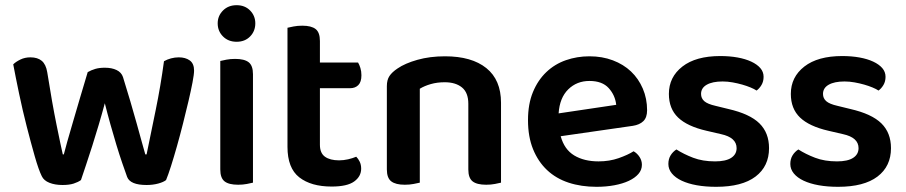

<svg xmlns="http://www.w3.org/2000/svg" viewBox="-20 -705 3492 740"><path d="M384 -307Q373 -266 360.5 -224Q348 -182 335.5 -142.5Q323 -103 311.5 -69Q300 -35 292 -11Q281 -3 264 2.5Q247 8 221 8Q192 8 170.5 -0.5Q149 -9 141 -26Q129 -50 114 -102.5Q99 -155 83 -217.5Q67 -280 53.5 -344.5Q40 -409 31 -457Q41 -467 58.5 -475.5Q76 -484 97 -484Q125 -484 141 -470.5Q157 -457 162 -427Q181 -307 198 -223.5Q215 -140 222 -110H226Q230 -127 239.5 -160Q249 -193 261.5 -236Q274 -279 288.5 -328Q303 -377 318 -427Q332 -435 347.5 -439.5Q363 -444 384 -444Q411 -444 429.5 -435Q448 -426 454 -408Q469 -360 482.5 -314Q496 -268 507 -228.5Q518 -189 526.5 -158Q535 -127 540 -110H545Q562 -193 580.5 -283Q599 -373 612 -469Q624 -476 639 -480Q654 -484 669 -484Q695 -484 711.5 -472Q728 -460 728 -433Q728 -419 722 -387.5Q716 -356 706.5 -315.5Q697 -275 685.5 -229.5Q674 -184 662 -141.5Q650 -99 639 -64.5Q628 -30 620 -11Q610 -3 589.5 2.5Q569 8 545 8Q482 8 470 -23Q462 -45 451 -77Q440 -109 428.5 -147Q417 -185 405.5 -226Q394 -267 384 -307Z M829 -470Q837 -472 852.5 -475Q868 -478 886 -478Q922 -478 938.5 -465Q955 -452 955 -419V-1Q947 1 931.5 4Q916 7 898 7Q862 7 845.5 -6Q829 -19 829 -52ZM819 -615Q819 -644 839.5 -664.5Q860 -685 892 -685Q924 -685 944 -664.5Q964 -644 964 -615Q964 -585 944 -564.5Q924 -544 892 -544Q860 -544 839.5 -564.5Q819 -585 819 -615Z M1213 -147Q1213 -115 1232.5 -101Q1252 -87 1287 -87Q1304 -87 1321.5 -91Q1339 -95 1353 -101Q1361 -93 1366.5 -81.5Q1372 -70 1372 -55Q1372 -25 1345 -5.5Q1318 14 1258 14Q1179 14 1133.5 -21.5Q1088 -57 1088 -139V-598Q1096 -600 1111.5 -603Q1127 -606 1145 -606Q1180 -606 1196.5 -593Q1213 -580 1213 -547V-464H1360Q1365 -456 1369 -443Q1373 -430 1373 -415Q1373 -389 1361 -377Q1349 -365 1329 -365H1213V-147Z M1785 -305Q1785 -348 1760.5 -368Q1736 -388 1694 -388Q1665 -388 1640.5 -381Q1616 -374 1598 -363V-1Q1589 1 1574 4Q1559 7 1540 7Q1505 7 1488 -6Q1471 -19 1471 -52V-373Q1471 -397 1481 -412Q1491 -427 1512 -441Q1541 -461 1589 -474.5Q1637 -488 1695 -488Q1798 -488 1854.5 -442.5Q1911 -397 1911 -309V-1Q1903 1 1887.5 4Q1872 7 1854 7Q1818 7 1801.5 -6Q1785 -19 1785 -52V-305Z M2141 -180Q2155 -129 2193 -106Q2231 -83 2287 -83Q2329 -83 2364.5 -95.5Q2400 -108 2422 -122Q2436 -114 2445 -100Q2454 -86 2454 -70Q2454 -50 2440.5 -34.5Q2427 -19 2403.5 -8Q2380 3 2348 9Q2316 15 2279 15Q2220 15 2171.5 -1Q2123 -17 2088.5 -49.5Q2054 -82 2034.5 -130Q2015 -178 2015 -242Q2015 -304 2034 -350Q2053 -396 2085.5 -427Q2118 -458 2161 -473Q2204 -488 2252 -488Q2301 -488 2342 -472.5Q2383 -457 2412 -429.5Q2441 -402 2457.5 -363.5Q2474 -325 2474 -280Q2474 -252 2459.5 -238Q2445 -224 2419 -220ZM2252 -393Q2203 -393 2170 -360.5Q2137 -328 2133 -268L2355 -301Q2351 -338 2326 -365.5Q2301 -393 2252 -393Z M2944 -134Q2944 -64 2892 -24.5Q2840 15 2740 15Q2699 15 2665.5 9Q2632 3 2607.5 -8.5Q2583 -20 2569.5 -36.5Q2556 -53 2556 -73Q2556 -92 2564.5 -106Q2573 -120 2587 -129Q2615 -111 2651.5 -97Q2688 -83 2736 -83Q2777 -83 2798 -96.5Q2819 -110 2819 -134Q2819 -175 2759 -188L2703 -201Q2629 -218 2593.5 -252Q2558 -286 2558 -343Q2558 -408 2610 -448.5Q2662 -489 2756 -489Q2792 -489 2822.5 -483.5Q2853 -478 2875.5 -467.5Q2898 -457 2910.5 -442.5Q2923 -428 2923 -409Q2923 -391 2915 -377.5Q2907 -364 2896 -356Q2887 -362 2872.5 -368Q2858 -374 2840.5 -379Q2823 -384 2803.5 -387.5Q2784 -391 2765 -391Q2726 -391 2704 -378.5Q2682 -366 2682 -343Q2682 -326 2694.5 -315Q2707 -304 2738 -297L2787 -285Q2870 -266 2907 -229.5Q2944 -193 2944 -134Z M3414 -134Q3414 -64 3362 -24.5Q3310 15 3210 15Q3169 15 3135.5 9Q3102 3 3077.5 -8.5Q3053 -20 3039.5 -36.5Q3026 -53 3026 -73Q3026 -92 3034.5 -106Q3043 -120 3057 -129Q3085 -111 3121.5 -97Q3158 -83 3206 -83Q3247 -83 3268 -96.5Q3289 -110 3289 -134Q3289 -175 3229 -188L3173 -201Q3099 -218 3063.5 -252Q3028 -286 3028 -343Q3028 -408 3080 -448.5Q3132 -489 3226 -489Q3262 -489 3292.5 -483.5Q3323 -478 3345.5 -467.5Q3368 -457 3380.5 -442.5Q3393 -428 3393 -409Q3393 -391 3385 -377.5Q3377 -364 3366 -356Q3357 -362 3342.5 -368Q3328 -374 3310.5 -379Q3293 -384 3273.5 -387.5Q3254 -391 3235 -391Q3196 -391 3174 -378.5Q3152 -366 3152 -343Q3152 -326 3164.5 -315Q3177 -304 3208 -297L3257 -285Q3340 -266 3377 -229.5Q3414 -193 3414 -134Z"/></svg>

Font: Baloo Tammudu 2 SemiBold
Style: Regular
Weight: 600
Designer: Maithili Shingre, Omkar Shende and Ek Type
Foundry: Ek Type
Version: Version 1.640;hotconv 1.0.111;makeotfexe 2.5.65597; ttfautoh